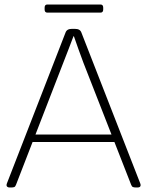

<svg xmlns="http://www.w3.org/2000/svg" viewBox="-20 -830 653 852"><path d="M23 2Q16 2 12.5 -1Q9 -4 9 -8Q9 -10 9.5 -12.5Q10 -15 11 -17L271 -686Q274 -694 281 -698Q288 -702 300 -702H311Q324 -702 331 -698Q338 -694 341 -686L602 -17Q603 -15 603.5 -12.5Q604 -10 604 -8Q604 -4 601 -1Q598 2 590 2H585Q575 2 570 0Q565 -2 562 -10L350 -552Q338 -583 328 -612Q318 -641 308 -669H306Q295 -641 284.5 -612.5Q274 -584 261 -552L51 -10Q48 -2 43.5 0Q39 2 28 2ZM106 -200V-233H505V-200ZM190 -774Q178 -774 178 -788V-796Q178 -810 190 -810H426Q438 -810 438 -796V-788Q438 -774 426 -774Z"/></svg>

Font: Asap Thin
Style: Regular
Weight: 250
Designer: Pablo Cosgaya
Foundry: Omnibus-Type
Version: Version 3.001